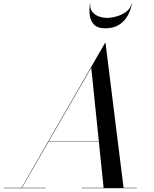

<svg xmlns="http://www.w3.org/2000/svg" viewBox="-65 -990 810 1010"><path d="M410.5 -970Q407 -945.5 419.5 -929Q432 -912.5 453.5 -904.2Q475 -896 498.5 -896Q522 -896 550 -904.2Q578 -912.5 599.8 -929Q621.5 -945.5 626.5 -970H628.5Q623.5 -939.5 607.8 -909.8Q592 -880 562.8 -860.5Q533.5 -841 488.5 -841Q448.5 -841 429.8 -860.5Q411 -880 407.2 -909.8Q403.5 -939.5 408.5 -970ZM-45 -2H48L488 -765H490L585 -2H655V0H365V-2H480L455 -244H190L50 -2H175V0H-45ZM415 -634 191 -246H455Z"/></svg>

Font: Bodoni* 96pt
Style: Italic
Weight: 400
Italic angle: -13°
Version: Version 2.3